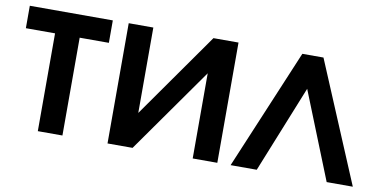

<svg xmlns="http://www.w3.org/2000/svg" viewBox="-59 -710 1718 868"><g transform="rotate(10 800.0 -276.0)"><path d="M150 -449H16V-552H397V-449H263V0H150Z M470 -552H583V-160L859 -552H974V0H861V-391L585 0H470Z M1267 -552H1364L1596 0H1476L1316 -400L1155 0H1035Z"/></g></svg>

Font: Involve SemiBold
Style: Regular
Weight: 600
Designer: Stefan Peev
Foundry: Context Ltd.
Version: Version 1.001